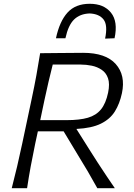

<svg xmlns="http://www.w3.org/2000/svg" viewBox="-20 -994 708 1014"><path d="M42 0Q57.5 -60 70.5 -115.2Q83.5 -170.5 97.5 -236.5L147.5 -472.5Q162 -540.5 172.2 -596.8Q182.5 -653 192 -713Q238 -713 291.2 -714Q344.5 -715 419 -715Q538.5 -715 591.2 -655.8Q644 -596.5 624 -502Q612 -446 586.5 -405.2Q561 -364.5 512.5 -340.8Q464 -317 383.5 -313L452.5 -203.5Q473 -170.5 496.8 -134Q520.5 -97.5 544 -62.5Q567.5 -27.5 586.5 0H494Q468.5 -46.5 443.5 -89Q418.5 -131.5 392.5 -173.5L316 -300.5H180L166 -235.5Q152.5 -170.5 142.2 -115.2Q132 -60 123 0ZM407 -653H258.5Q247 -607.5 236.5 -562.8Q226 -518 215 -466.5L192.5 -359.5H332.5Q400.5 -359.5 444.2 -372.2Q488 -385 513.5 -416.5Q539 -448 551 -505Q560.5 -551.5 550.5 -580.5Q540.5 -609.5 517.2 -625.2Q494 -641 464.8 -647Q435.5 -653 407 -653ZM535 -790Q550 -861.5 526.8 -891.2Q503.5 -921 453 -923Q402 -921 371.2 -891Q340.5 -861 325.5 -792H275.5Q294.5 -881 336.5 -927.5Q378.5 -974 454 -974Q528.5 -974 566.2 -927Q604 -880 585 -792Z"/></svg>

Font: Commissioner Flair Light
Style: Italic
Weight: 300
Italic angle: -12°
Designer: Kostas Bartsokas
Foundry: Kostas Bartsokas
Version: Version 1.000; ttfautohint (v1.8.3)